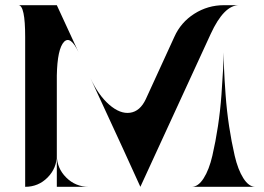

<svg xmlns="http://www.w3.org/2000/svg" viewBox="-20 -720 1018 740"><path d="M842 -518Q842 -495 843.5 -455.5Q845 -416 849.5 -354.5Q854 -293 863 -233.5Q872 -174 884.5 -120Q897 -66 918 -33Q939 0 964 0H719Q744 0 765 -33Q786 -66 798.5 -120Q811 -174 820 -233.5Q829 -293 833.5 -354.5Q838 -416 840 -455.5Q842 -495 842 -518ZM901 -700Q843 -700 792 -589L521 0L454 -147L328 -420Q359 -353 401 -316.5Q443 -280 481.5 -285.5Q520 -291 542 -338L652 -578Q677 -634 729 -667Q781 -700 843 -700ZM199 -122Q199 -72 235 -36Q271 0 322 0H199V-122Q199 -72 163.5 -36Q128 0 77 0V-577Q77 -700 51 -700H199L283 -518Q252 -584 227 -559Q201 -532 199 -429Z"/></svg>

Font: Oscilla
Style: Regular
Weight: 400
Designer: Ryan Lin
Version: Version 1.0